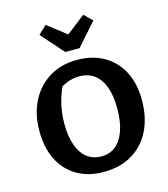

<svg xmlns="http://www.w3.org/2000/svg" viewBox="-134 -1036 1009 1153"><g transform="rotate(-15 370.5 -460.0)"><path d="M368 12Q273 12 203 -29Q133 -70 95 -145.5Q57 -221 57 -326Q57 -432 99 -512Q141 -592 214.5 -636Q288 -680 383 -680Q481 -680 552 -639Q623 -598 661.5 -523.5Q700 -449 700 -347Q700 -237 659.5 -156.5Q619 -76 544.5 -32Q470 12 368 12ZM379 -82Q431 -82 467.5 -111.5Q504 -141 524 -198Q544 -255 544 -336Q544 -415 524 -469.5Q504 -524 466 -552.5Q428 -581 373 -581Q335 -581 296.5 -566.5Q258 -552 223 -521L280 -587Q213 -467 213 -329Q213 -251 232.5 -195.5Q252 -140 289.5 -111Q327 -82 379 -82ZM330 -744 207 -883 258 -932 375 -841 492 -932 542 -883 419 -744Z"/></g></svg>

Font: Piazzolla Thin ExtraBold
Style: Regular
Weight: 800
Version: Version 2.005